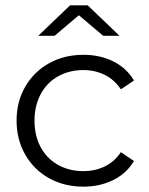

<svg xmlns="http://www.w3.org/2000/svg" viewBox="-20 -693 557 718"><path d="M292 -488Q354 -488 403.5 -463.5Q453 -439 481 -392L432 -359Q408 -395 371.5 -413Q335 -431 292 -431Q239 -431 197 -407.5Q155 -384 132 -340.5Q109 -297 109 -242Q109 -186 132 -143Q155 -100 197 -76.5Q239 -53 292 -53Q335 -53 371.5 -70.5Q408 -88 432 -124L481 -91Q453 -44 403 -19.5Q353 5 292 5Q220 5 163.5 -26.5Q107 -58 74.5 -114.5Q42 -171 42 -242Q42 -313 74.5 -369Q107 -425 163.5 -456.5Q220 -488 292 -488ZM366 -559 275 -636 184 -559H123L242 -673H308L427 -559Z"/></svg>

Font: Montserrat Ace
Style: Regular
Weight: 400
Designer: Julieta Ulanovsky
Foundry: Julieta Ulanovsky
Version: Version 1